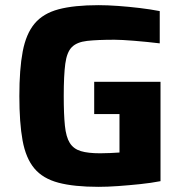

<svg xmlns="http://www.w3.org/2000/svg" viewBox="-20 -716 707 744"><path d="M362 8Q267 8 206.5 -8Q146 -24 113 -63.5Q80 -103 67.5 -171.5Q55 -240 55 -344Q55 -448 68 -516.5Q81 -585 114 -624.5Q147 -664 207 -680Q267 -696 362 -696Q396 -696 437.5 -693Q479 -690 521 -685Q563 -680 599 -673V-548Q549 -554 499.5 -558Q450 -562 424 -562Q357 -562 317.5 -557.5Q278 -553 258.5 -533.5Q239 -514 233 -469Q227 -424 227 -344Q227 -273 231.5 -229Q236 -185 250.5 -162Q265 -139 293 -130.5Q321 -122 368 -122Q386 -122 407.5 -123Q429 -124 443 -125V-274H345V-399H602V-14Q566 -7 523 -2.5Q480 2 438 5Q396 8 362 8Z"/></svg>

Font: Saira
Style: Bold
Weight: 700
Designer: Hector Gatti with collaboration of the Omnibus-Type team
Foundry: Omnibus-Type
Version: Version 1.100; ttfautohint (v1.8.3)